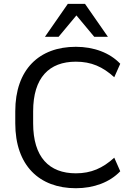

<svg xmlns="http://www.w3.org/2000/svg" viewBox="-20 -972 690 1001"><path d="M375.5 -650.4C456.1 -650.4 515.6 -624 575.7 -569.3L606.9 -639.6C552.7 -696.8 469.7 -728 375.5 -728C184.6 -728 59.6 -610.4 59.6 -391.6V-329.1C59.6 -108.9 185.1 9.3 375.5 9.3C469.7 9.3 552.7 -22 606.9 -79.1L575.7 -149.9C515.6 -95.2 455.1 -68.4 375.5 -68.4C236.3 -68.4 152.8 -152.3 152.8 -329.1V-391.6C152.8 -567.4 236.3 -650.4 375.5 -650.4ZM285.6 -780.3 378.4 -891.6 471.2 -780.3H542.5L423.3 -951.7H333.5L214.4 -780.3Z"/></svg>

Font: Winston
Style: Regular
Weight: 400
Designer: Vernon Adams, Kim Jin-seong, David Berlow, Cristiano Sobral
Foundry: The Winston Project Authors
Version: Version 3.004